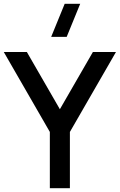

<svg xmlns="http://www.w3.org/2000/svg" viewBox="-20 -995 633 1015"><path d="M332.5 -800H250.5L322 -975H404ZM243.5 0V-297.5L0 -720H122L296.5 -417.5L471 -720H593L349.5 -297.5V0Z"/></svg>

Font: Manrope KiralyPet SmBd KiralyPet
Style: Regular
Weight: 600
Designer: Mikhail Sharanda
Foundry: Mikhail Sharanda
Version: Version 4.502